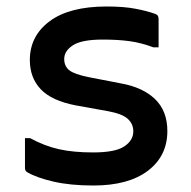

<svg xmlns="http://www.w3.org/2000/svg" viewBox="-20 -563 590 592"><path d="M267 -93Q335 -93 363 -111.5Q391 -130 391 -158Q391 -181 374 -196.5Q357 -212 314 -220L214 -238Q140 -252 106 -287.5Q72 -323 72 -378Q72 -452 133 -497.5Q194 -543 309 -543Q362 -543 398 -536Q434 -529 456 -521Q465 -518 467 -514Q469 -510 469 -502V-417H453Q416 -431 380 -436Q344 -441 297 -441Q232 -441 205 -423.5Q178 -406 178 -381Q178 -359 193.5 -346.5Q209 -334 254 -325L352 -306Q420 -294 458 -257.5Q496 -221 496 -159Q496 -82 436 -36.5Q376 9 268 9Q197 9 145 -3Q93 -15 64 -32Q57 -36 57 -45V-137H73Q117 -113 161.5 -103Q206 -93 267 -93Z"/></svg>

Font: Recursive Sn Lnr St Med
Style: Regular
Weight: 500
Version: Version 1.085;hotconv 1.1.0;makeotfexe 2.6.0; ttfautohint (v